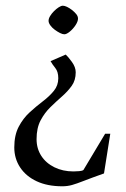

<svg xmlns="http://www.w3.org/2000/svg" viewBox="-20 -480 441 672"><path d="M210 -289Q218 -282 231.5 -263.5Q245 -245 245 -227Q245 -199 231 -179.5Q217 -160 197 -142.5Q177 -125 156.5 -105Q136 -85 122 -58.5Q108 -32 108 7Q108 40 124.5 65.5Q141 91 170.5 105.5Q200 120 237 120Q247 120 257.5 119Q268 118 272 115L348 -12H366L344 127Q299 143 273.5 153Q248 163 232 167.5Q216 172 198 172Q146 172 108.5 154.5Q71 137 50.5 106Q30 75 30 36Q30 -7 45.5 -36.5Q61 -66 84 -87Q107 -108 130 -125.5Q153 -143 168.5 -162Q184 -181 184 -206Q184 -229 173.5 -242Q163 -255 157 -266ZM200 -460Q206 -460 214.5 -456Q223 -452 232 -445Q241 -438 247 -430.5Q253 -423 253 -415Q253 -405 244.5 -392Q236 -379 224.5 -369.5Q213 -360 205 -360Q199 -360 190 -364.5Q181 -369 171.5 -376Q162 -383 156 -391.5Q150 -400 150 -407Q150 -415 155.5 -424Q161 -433 169 -441Q177 -449 185.5 -454.5Q194 -460 200 -460Z"/></svg>

Font: Ancizar Serif Light
Style: Regular
Weight: 300
Designer: Cesar Puertas, Viviana Monsalve, Julian Moncada, Julian Prieto, Jose Castro, Felipe Aragon, Mariel Hernandez, Sara Alarc
Version: Version 8.100